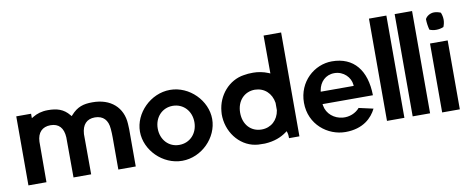

<svg xmlns="http://www.w3.org/2000/svg" viewBox="-71 -1191 3754 1531"><g transform="rotate(-10 1805.5 -425.5)"><path d="M57 -10H203L204 -338C207 -412 247 -452 313 -452C380 -452 417 -412 421 -335V-334L422 -10H565L564 -335V-336C569 -412 606 -452 673 -452C739 -451 777 -413 782 -339C784 -317 785 -294 785 -270V-10H926V-313C926 -328 925 -342 924 -356C917 -488 823 -575 673 -574C601 -574 551 -559 500 -502L493 -494L485 -503C440 -559 385 -574 313 -574C262 -574 224 -561 192 -542L177 -533V-569H57Z M1007 -277C1007 -127 1142 10 1300 10C1458 10 1592 -127 1592 -277C1592 -426 1458 -564 1300 -564C1143 -564 1007 -427 1007 -277ZM1151 -277C1151 -368 1214 -435 1299 -435C1385 -435 1448 -368 1448 -277C1448 -186 1385 -119 1299 -119C1214 -118 1151 -186 1151 -277Z M1674 -278C1683 -138 1785 -21 1919 -12C1937 -11 1956 -11 1972 -11C2049 -15 2105 -38 2149 -70L2160 -78L2164 -65C2168 -53 2169 -35 2169 -20H2253V-861H2111L2112 -554L2098 -560C2059 -576 2017 -584 1977 -584C1948 -584 1922 -582 1903 -578H1902C1779 -560 1686 -452 1675 -324C1673 -308 1673 -294 1674 -278ZM1820 -287C1820 -383 1882 -448 1967 -448C2043 -447 2100 -395 2112 -316V-256C2100 -178 2043 -126 1967 -126C1879 -126 1820 -192 1820 -287Z M2335 -277C2335 -100 2479 10 2622 10C2765 10 2839 -65 2873 -135L2757 -161C2725 -123 2672 -102 2620 -107C2551 -113 2492 -161 2481 -229L2479 -241H2887C2884 -443 2788 -564 2611 -564C2469 -564 2335 -448 2335 -277ZM2482 -341 2484 -353C2495 -417 2542 -468 2614 -468C2690 -468 2743 -409 2748 -352L2749 -341Z M2962 -20H3103V-848H2962Z M3170 -20H3311V-848H3170Z M3407 -10H3550V-568H3407ZM3409 -765C3409 -735 3414 -705 3421 -678C3437 -671 3455 -667 3475 -667C3496 -667 3516 -671 3535 -679C3542 -697 3547 -716 3547 -737C3547 -758 3542 -778 3535 -795C3519 -802 3500 -807 3481 -807C3449 -807 3419 -787 3409 -765Z"/></g></svg>

Font: Rabbid Highway Sign IV
Style: Obl
Weight: 400
Foundry: Cannot Into Space Fonts
Version: Version 0.277